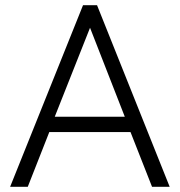

<svg xmlns="http://www.w3.org/2000/svg" viewBox="-20 -720 693 740"><path d="M19 0 300 -700H354L634 0H566L483 -211H170L87 0ZM191 -270H461L327 -613Z"/></svg>

Font: Zen Kaku Gothic Antique
Style: Regular
Weight: 400
Designer: Yoshimichi Ohira
Foundry: Positype
Version: Version 1.001